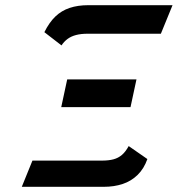

<svg xmlns="http://www.w3.org/2000/svg" viewBox="-20 -720 685 740"><path d="M151 -596 217 -545Q227 -560 240.5 -570Q254 -580 273 -585Q292 -590 317 -590H600L645 -700H320Q280 -700 248.5 -689.5Q217 -679 193.5 -656.5Q170 -634 151 -596ZM483 -307 506 -414H239L216 -307ZM372 -101H105L64 0H380Q420 0 453 -11Q486 -22 510.5 -46Q535 -70 548 -107L476 -157Q464 -135 450 -123Q436 -111 417.5 -106Q399 -101 372 -101Z"/></svg>

Font: Advent Pro
Style: Bold Italic
Weight: 700
Italic angle: -12°
Designer: VivaRado, Andreas Kalpakidis
Foundry: VivaRado, Andreas Kalpakidis
Version: Version 3.000